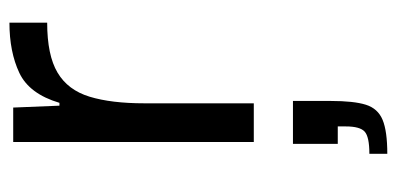

<svg xmlns="http://www.w3.org/2000/svg" viewBox="-237 -321 841 407"><g transform="rotate(-90 183.5 -117.5)"><path d="M86 0V-510H159L163 -412H169Q188 -476 232.5 -497Q277 -518 339 -518V-438Q270 -438 233 -416Q196 -394 182 -348Q168 -302 168 -232V0ZM61 283V245Q97 245 108 235Q119 225 119 195V178H82V83H173V163Q173 212 165 237.5Q157 263 133 273Q109 283 61 283Z"/></g></svg>

Font: Saira
Style: Regular
Weight: 400
Designer: Hector Gatti with collaboration of the Omnibus-Type team
Foundry: Omnibus-Type
Version: Version 1.100; ttfautohint (v1.8.3)